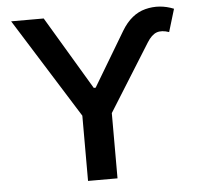

<svg xmlns="http://www.w3.org/2000/svg" viewBox="-52 -789 865 843"><g transform="rotate(-5 380.0 -368.0)"><path d="M26.9 -727.5H170.4L362.8 -404.8H371.1L513.7 -643.6Q555.7 -713.4 618.7 -729.5Q681.6 -745.6 744.1 -720.2L713.9 -620.1Q681.6 -631.3 659.2 -623.3Q636.7 -615.2 616.7 -583L432.1 -287.6V0H302.2V-287.6Z"/></g></svg>

Font: Inter SemiBold
Style: Regular
Weight: 600
Designer: Rasmus Andersson
Foundry: rsms
Version: Version 4.001;git-9221beed3